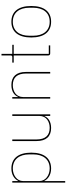

<svg xmlns="http://www.w3.org/2000/svg" viewBox="816 -1506 890 2562"><g transform="rotate(-90 1261.0 -225.0)"><path d="M105 200H126V-78H129C150 -34 204 12 293 12C426 12 505 -77 505 -253C505 -429 426 -518 293 -518C204 -518 150 -472 129 -428H126V-506H105ZM293 -7C205 -7 126 -62 126 -143V-363C126 -444 205 -499 293 -499C414 -499 482 -414 482 -277V-229C482 -92 414 -7 293 -7Z M995 0H1016V-506H995V-144C995 -52 919 -7 836 -7C737 -7 681 -62 681 -185V-506H660V-181C660 -55 721 12 834 12C925 12 974 -31 992 -76H995Z M1247 0V-362C1247 -454 1323 -499 1406 -499C1505 -499 1561 -444 1561 -321V0H1582V-325C1582 -451 1521 -518 1408 -518C1317 -518 1268 -475 1250 -430H1247V-506H1226V0Z M1936 0V-19H1823V-487H1944V-506H1823V-650H1802V-531C1802 -513 1797 -506 1779 -506H1707V-487H1802V-29C1802 -9 1811 0 1831 0Z M2252 12C2384 12 2462 -78 2462 -253C2462 -428 2384 -518 2252 -518C2120 -518 2042 -428 2042 -253C2042 -78 2120 12 2252 12ZM2252 -7C2132 -7 2065 -93 2065 -229V-277C2065 -413 2132 -499 2252 -499C2372 -499 2439 -413 2439 -277V-229C2439 -93 2372 -7 2252 -7Z"/></g></svg>

Font: IBM Plex Sans Thai Looped Thin
Style: Regular
Weight: 100
Designer: Mike Abbink, Paul van der Laan, Pieter van Rosmalen, Ben Mitchell, Mark Frömberg
Foundry: Bold Monday
Version: Version 1.1